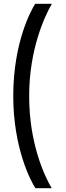

<svg xmlns="http://www.w3.org/2000/svg" viewBox="-20 -770 348 1014"><path d="M134 -263C134 -509 216 -685 254 -750H166C144 -716 50 -545 50 -263C50 14 144 189 167 224H253C215 160 134 -12 134 -263Z"/></svg>

Font: Glacial Indifference
Style: Medium
Weight: 500
Version: Version 1.001